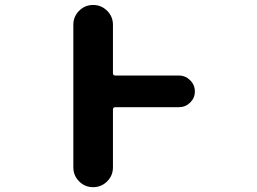

<svg xmlns="http://www.w3.org/2000/svg" viewBox="-20 -776 1040 776"><path d="M276.4 -99.6V-675.8Q276.4 -709 299.8 -732.4Q323.2 -755.9 356.4 -755.9Q389.6 -755.9 413.1 -732.4Q436.5 -709 436.5 -675.8V-480.5Q436.5 -470.7 446.3 -470.7H703.1Q729.5 -470.7 748.5 -451.7Q767.6 -432.6 767.6 -406.2Q767.6 -379.9 748.5 -361.3Q729.5 -342.8 703.1 -342.8H446.3Q436.5 -342.8 436.5 -333V-99.6Q436.5 -66.4 413.1 -43Q389.6 -19.5 356.4 -19.5Q323.2 -19.5 299.8 -43Q276.4 -66.4 276.4 -99.6Z"/></svg>

Font: Rounded-X Mgen+ 1m bold
Style: Bold
Weight: 700
Designer: [Source Han Sans]
Ryoko NISHIZUKA  (kana & ideographs); Paul D. Hunt (Latin, Greek & Cyrillic); Wenlong ZHANG  (bopomofo
Version: Version 1.059.20150602